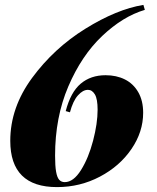

<svg xmlns="http://www.w3.org/2000/svg" viewBox="-20 -742 633 776"><path d="M202.6 -112.8Q202.6 -70.8 206.8 -47.6Q210.9 -24.4 219.5 -15.1Q228 -5.9 241.7 -5.9Q276.9 -5.9 307.4 -54.7Q337.9 -103.5 356.2 -173.3Q374.5 -243.2 374.5 -298.8Q374.5 -341.8 363.5 -360.4Q352.5 -378.9 335.4 -378.9Q314.9 -378.9 294.9 -356.4Q274.9 -334 262.7 -288.1L245.6 -293Q265.6 -369.6 306.2 -403.8Q346.7 -438 406.7 -438Q450.7 -438 484.9 -420.9Q519 -403.8 538.8 -369.4Q558.6 -335 558.6 -286.1Q558.6 -209 511.2 -139.6Q463.9 -70.3 383.8 -28.1Q303.7 14.2 210.4 14.2Q21.5 14.2 21.5 -172.9Q21.5 -307.1 109.6 -427Q197.8 -546.9 324.7 -625.7Q451.7 -704.6 559.6 -722.2L565.4 -702.1Q476.6 -675.8 393.1 -596.7Q309.6 -517.6 256.1 -392.6Q202.6 -267.6 202.6 -112.8Z"/></svg>

Font: TypoPRO Playfair Display SC
Style: Italic
Weight: 900
Italic angle: -14°
Designer: Claus Eggers Sørensen
Foundry: Claus Eggers Sørensen
Version: Version 1.004;PS 001.004;hotconv 1.0.70;makeotf.lib2.5.58329